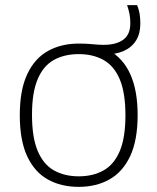

<svg xmlns="http://www.w3.org/2000/svg" viewBox="-20 -718 612 747"><path d="M286.5 9Q217.5 9 166 -19.8Q114.5 -48.5 85.8 -110Q57 -171.5 57 -270Q57 -367.5 85.8 -429Q114.5 -490.5 166.2 -519.5Q218 -548.5 287 -548.5Q316 -548.5 340.2 -546Q364.5 -543.5 383 -543.5Q432 -543.5 459.5 -563.5Q487 -583.5 487 -627Q487 -647.5 483.8 -664Q480.5 -680.5 474.5 -698H513.5Q520.5 -680.5 523.2 -664.2Q526 -648 526 -625.5Q526 -587.5 509.5 -560.8Q493 -534 462 -520Q431 -506 386.5 -506L402.5 -523Q515.5 -460.5 515.5 -270.5Q515.5 -173 486.8 -111.2Q458 -49.5 406.2 -20.2Q354.5 9 286.5 9ZM286.5 -32Q341.5 -32 382.5 -54.8Q423.5 -77.5 445.8 -129.8Q468 -182 468 -269Q468 -357.5 445.8 -409.8Q423.5 -462 382.5 -484.8Q341.5 -507.5 286.5 -507.5Q231 -507.5 190 -485Q149 -462.5 126.8 -410.5Q104.5 -358.5 104.5 -271.5Q104.5 -183 126.8 -130.5Q149 -78 190 -55Q231 -32 286.5 -32Z"/></svg>

Font: Encode Sans SemiExpanded ExtraLight
Style: Regular
Weight: 250
Width: 6
Designer: Multiple Designers
Foundry: Impallari Type
Version: Version 3.002